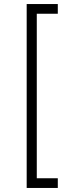

<svg xmlns="http://www.w3.org/2000/svg" viewBox="-20 -820 373 950"><path d="M112 110V-800H266V-752H162V62H266V110Z"/></svg>

Font: Geologica Thin
Style: Regular
Weight: 100
Designer: Sindre Bremnes, Frode Helland
Foundry: Monokrom Skriftforlag AS
Version: Version 1.010; ttfautohint (v1.8.4.7-5d5b);gftools[0.9.28]